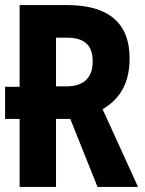

<svg xmlns="http://www.w3.org/2000/svg" viewBox="-20 -734 570 754"><path d="M57 0H200V-267H256L363 0H522L383 -305C456 -348 489 -414 489 -505C489 -642 408 -714 244 -714H57V-393H0V-267H57ZM242 -395H200V-586H243C312 -586 344 -556 344 -493C344 -427 307 -395 242 -395Z"/></svg>

Font: Noto Sans Mono Condensed ExtraBold
Style: Regular
Weight: 800
Width: 3
Designer: Monotype Design Team
Foundry: Monotype Imaging Inc.
Version: Version 2.014